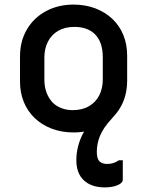

<svg xmlns="http://www.w3.org/2000/svg" viewBox="-20 -565 640 835"><path d="M300 -545Q352 -545 395 -528.5Q438 -512 469 -482.5Q500 -453 516.5 -412.5Q533 -372 533 -323V-215Q533 -148 503 -97Q473 -46 420 -17.5Q367 11 300 11Q248 11 205 -5.5Q162 -22 131 -51.5Q100 -81 83.5 -121.5Q67 -162 67 -211V-319Q67 -386 97 -437Q127 -488 180 -516.5Q233 -545 300 -545ZM304 -448Q262 -448 233 -431Q204 -414 188.5 -384Q173 -354 173 -315V-218Q173 -187 182.5 -162Q192 -137 209 -119Q224 -104 246.5 -95Q269 -86 296 -86Q338 -86 367.5 -103.5Q397 -121 412 -151Q427 -181 427 -219V-316Q427 -349 418.5 -374Q410 -399 393 -416Q377 -432 354.5 -440Q332 -448 304 -448ZM312 131Q312 100 320.5 68Q329 36 346 6.5Q363 -23 387.5 -47Q412 -71 444 -86Q458 -91 472 -94Q486 -97 500 -99Q495 -86 486 -73.5Q477 -61 466 -49Q429 -9 415 25.5Q401 60 401 95Q401 125 412.5 136.5Q424 148 446 148Q461 148 473 144Q485 140 497 132H514Q514 139 514 149.5Q514 160 514 175.5Q514 191 514 216Q514 231 491 240.5Q468 250 436 250Q378 250 345 219.5Q312 189 312 131Z"/></svg>

Font: Recursive Medium
Style: Regular
Weight: 500
Version: Version 1.085